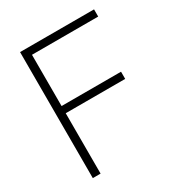

<svg xmlns="http://www.w3.org/2000/svg" viewBox="-172 -844 895 960"><g transform="rotate(-30 275.0 -364.0)"><path d="M84.5 0V-727.5H511.7V-686H129.4V-390.1H472.7V-348.6H129.4V0Z"/></g></svg>

Font: Inter 28pt ExtraLight
Style: Regular
Weight: 250
Designer: Rasmus Andersson
Foundry: rsms
Version: Version 4.001;git-66647c0bb